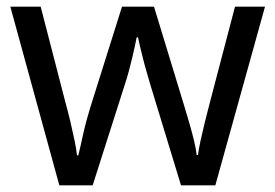

<svg xmlns="http://www.w3.org/2000/svg" viewBox="-20 -557 826 576"><path d="M431 -303Q425 -324 419 -344.5Q413 -365 408.5 -383.5Q404 -402 400 -418Q396 -434 394 -445H390Q388 -434 384.5 -418Q381 -402 376.5 -383Q372 -364 366.5 -343.5Q361 -323 354 -302L258 -1H158L11 -537H102L176 -251Q184 -222 191 -192.5Q198 -163 203.5 -136.5Q209 -110 211 -91H215Q218 -103 222 -121Q226 -139 230.5 -159Q235 -179 240.5 -199Q246 -219 251 -235L346 -537H442L534 -235Q541 -212 548.5 -186Q556 -160 562 -135.5Q568 -111 570 -92H574Q576 -109 581.5 -134.5Q587 -160 594.5 -190.5Q602 -221 610 -251L685 -537H775L626 -1H523Z"/></svg>

Font: Noto Sans Hebrew
Style: Regular
Weight: 400
Designer: Monotype Design Team
Foundry: Monotype Imaging Inc.
Version: Version 2.003